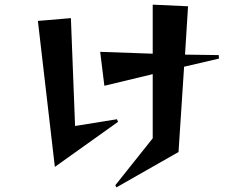

<svg xmlns="http://www.w3.org/2000/svg" viewBox="-20 -719 1040 826"><path d="M476 78 637 -124V-400L429 -350L411 -496L637 -488V-699L789 -692L776 -484L921 -482L922 -467L772 -432L748 -65L481 87ZM285 -641 303 -177 483 -206 488 -195 216 -1 143 -629Z"/></svg>

Font: Tiejili SC
Style: Regular
Weight: 400
Designer: Buernia
Foundry: Ershou Xiaoxi Press
Version: Version 1.100